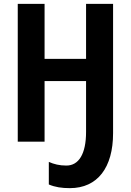

<svg xmlns="http://www.w3.org/2000/svg" viewBox="-20 -734 677 995"><path d="M566 -714H426V-429H211V-714H72V0H211V-314H426V-50C426 64 388 124 324 124C288 124 260 117 233 105V222C266 236 300 241 342 241C486 241 566 134 566 -44Z"/></svg>

Font: Noto Sans Display SemiCondensed
Style: Bold
Weight: 700
Width: 4
Designer: Monotype Design Team
Foundry: Monotype Imaging Inc.
Version: Version 1.900